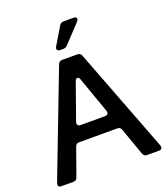

<svg xmlns="http://www.w3.org/2000/svg" viewBox="-168 -1071 1037 1188"><g transform="rotate(-20 351.0 -477.0)"><path d="M693 -17Q693 0 672 0H594Q583 0 577 -4.5Q571 -9 567 -19L503 -199Q499 -209 493 -213.5Q487 -218 476 -218H226Q215 -218 209 -213.5Q203 -209 199 -199L135 -19Q131 -9 125 -4.5Q119 0 108 0H30Q9 0 9 -17Q9 -20 11 -28L274 -714Q281 -733 301 -733H401Q421 -733 428 -714L691 -28Q693 -20 693 -17ZM351 -596Q341 -596 335 -580L251 -343Q249 -335 249 -333Q249 -325 254.5 -320Q260 -315 270 -315H432Q442 -315 447.5 -320Q453 -325 453 -333Q453 -335 451 -343L367 -580Q365 -588 360.5 -592Q356 -596 351 -596ZM329 -794H311Q301 -794 295.5 -798.5Q290 -803 290 -810Q290 -816 294 -823L363 -938Q372 -954 392 -954H457Q466 -954 471.5 -950Q477 -946 477 -940Q477 -934 469 -924L359 -807Q347 -794 329 -794Z"/></g></svg>

Font: Shippori Gothic B2 Bold
Style: Regular
Weight: 700
Designer: FONTDASU
Foundry: FONTDASU / Google Inc. / but / Adobe
Version: Version 1.130